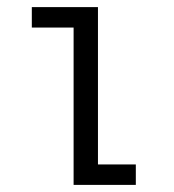

<svg xmlns="http://www.w3.org/2000/svg" viewBox="-20 -520 490 540"><path d="M255.5 -57.5H362V0H187V-442.5H69.5V-500H255.5Z"/></svg>

Font: League Mono Condensed Light
Style: Regular
Weight: 300
Width: 1
Designer: Tyler Finck
Foundry: The League of Moveable Type / Tyler Finck
Version: Version 2.210